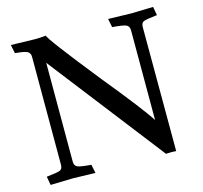

<svg xmlns="http://www.w3.org/2000/svg" viewBox="-104 -829 1003 948"><g transform="rotate(-15 397.5 -355.0)"><path d="M644 -711 757 -714 765 -670Q708 -664 695 -658Q682 -652 682 -631L683 3Q676 2 657 2Q638 2 631 3L176 -584V-79Q176 -58 191 -51Q206 -44 261 -40L270 4L154 1L41 4L33 -40Q90 -46 103 -52Q116 -58 116 -79V-631Q116 -650 102 -658Q88 -666 39 -670L30 -714L153 -711Q180 -711 209 -714Q209 -698 416 -439Q581 -237 622 -172V-631Q622 -652 606 -659Q590 -666 536 -670L527 -714Z"/></g></svg>

Font: Lusitana
Style: Regular
Weight: 400
Designer: Ana Paula Megda
Foundry: Ana Paula Megda
Version: Version 1.001; ttfautohint (v1.4.1)